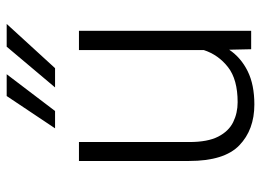

<svg xmlns="http://www.w3.org/2000/svg" viewBox="-126 -664 800 589"><g transform="rotate(-90 274.5 -370.0)"><path d="M417.5 0 416 -67.4Q391.6 -31.2 350.1 -10.7Q308.6 9.8 248 9.8Q170.4 9.8 122.6 -36.4Q74.7 -82.5 74.7 -190.4V-528.3H132.8V-189.5Q132.8 -133.3 149.4 -101.1Q166 -68.8 193.8 -55.2Q221.7 -41.5 254.9 -41.5Q324.7 -41.5 362.5 -71Q400.4 -100.6 415 -145.5V-528.3H474.1V0ZM300.3 -601.6 425.3 -750H495.1L359.4 -601.6ZM174.8 -601.6 273.9 -750H340.8L228 -601.6Z"/></g></svg>

Font: Vazirmatn UI ExtraLight
Style: Regular
Weight: 200
Designer: Saber Rastikerdar
Foundry: Saber Rastikerdar
Version: Version 33.003